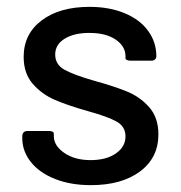

<svg xmlns="http://www.w3.org/2000/svg" viewBox="-20 -534 528 560"><path d="M45 -131V-137Q45 -144 49 -148Q53 -152 60 -152H122Q129 -152 133 -150Q137 -148 137 -145V-137Q137 -109 167.5 -88Q198 -67 244 -67Q290 -67 318 -86.5Q346 -106 346 -136Q346 -165 320 -179.5Q294 -194 236 -210Q179 -226 140.5 -242.5Q102 -259 75.5 -289.5Q49 -320 49 -368Q49 -435 101.5 -474.5Q154 -514 241 -514Q299 -514 343.5 -495.5Q388 -477 412 -444Q436 -411 436 -370Q436 -364 432 -360.5Q428 -357 421 -357H361Q354 -357 350 -359Q346 -361 346 -364V-370Q346 -399 317.5 -418.5Q289 -438 240 -438Q196 -438 168.5 -421Q141 -404 141 -375Q141 -346 167.5 -331Q194 -316 253 -299Q311 -283 349.5 -267.5Q388 -252 415 -221.5Q442 -191 442 -142Q442 -74 388.5 -34Q335 6 245 6Q186 6 140.5 -12Q95 -30 70 -61.5Q45 -93 45 -131Z"/></svg>

Font: Barlow_Medium_SS
Style: Regular
Weight: 500
Designer: Jeremy Tribby
Foundry: Jeremy Tribby
Version: Version 1.101 August 23, 2024